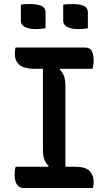

<svg xmlns="http://www.w3.org/2000/svg" viewBox="-20 -937 540 957"><path d="M443 0H99Q75 0 64 -17.5Q53 -35 53 -64Q53 -89 58 -106H220L222 -111Q194 -134 194 -190V-594H151Q54 -594 54 -669Q54 -677 55 -686Q56 -695 58 -700H402Q430 -700 438.5 -681Q447 -662 447 -633Q447 -614 441 -594H280L278 -589Q306 -566 306 -510V-106H351Q407 -106 427 -84.5Q447 -63 447 -30Q447 -22 446 -14.5Q445 -7 443 0ZM84 -914Q95 -916 108.5 -916.5Q122 -917 133 -917Q162 -917 184.5 -908.5Q207 -900 207 -874V-796Q195 -794 182 -793Q169 -792 157 -792Q129 -792 106.5 -801.5Q84 -811 84 -836ZM295 -914Q319 -917 344 -917Q373 -917 395.5 -908.5Q418 -900 418 -874V-796Q407 -794 393.5 -793Q380 -792 368 -792Q340 -792 317.5 -801.5Q295 -811 295 -836Z"/></svg>

Font: Recursive Sn Csl St Med
Style: Regular
Weight: 500
Version: Version 1.079;hotconv 1.0.112;makeotfexe 2.5.65598; ttfautoh